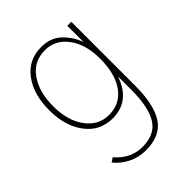

<svg xmlns="http://www.w3.org/2000/svg" viewBox="-210 -619 964 964"><g transform="rotate(-45 272.5 -136.5)"><path d="M84 -252.9Q84 -150.4 130.9 -86.9Q177.7 -23.4 252 -23.4Q330.1 -23.4 375 -85Q419.9 -146.5 419.9 -254.9Q419.9 -356.4 373.5 -418.9Q327.1 -481.4 253.9 -481.4Q173.8 -481.4 128.9 -417.5Q84 -353.5 84 -252.9ZM55.7 -252.9Q55.7 -365.2 108.4 -435.5Q161.1 -505.9 252 -505.9Q318.4 -505.9 359.9 -465.8Q401.4 -425.8 419.9 -373V-488.3H448.2V-36.1Q448.2 101.6 403.8 167.5Q359.4 233.4 256.8 233.4Q206.1 233.4 162.6 211.4Q119.1 189.5 91.8 154.3L114.3 139.6Q173.8 209 256.8 209Q345.7 209 382.8 148.9Q419.9 88.9 419.9 -31.2V-127.9Q375 2 252.9 2Q163.1 2 109.4 -69.3Q55.7 -140.6 55.7 -252.9Z"/></g></svg>

Font: Gothic A1 Thin
Style: Regular
Weight: 250
Designer: HanYang I&C Co.,Ltd.
Foundry: HanYang I&C Co.,Ltd.
Version: Version 2.50